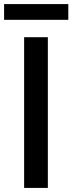

<svg xmlns="http://www.w3.org/2000/svg" viewBox="-21 -919 354 939"><path d="M-1 -822H313V-899H-1ZM97 0H213V-737H97Z"/></svg>

Font: Noto Sans JP Medium
Style: Regular
Weight: 500
Designer: Ryoko NISHIZUKA  (kana, bopomofo & ideographs); Paul D. Hunt (Latin, Greek & Cyrillic); Sandoll Communications , Soo-you
Foundry: Adobe
Version: Version 2.002;hotconv 1.0.116;makeotfexe 2.5.65601